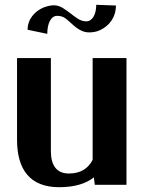

<svg xmlns="http://www.w3.org/2000/svg" viewBox="-20 -770 599 800"><path d="M51 -187C51 -64 105 10 226 10C293 10 340 -6 371 -31L375 0H507V-528H366V-104C348 -69 317 -47 267 -47C216 -47 192 -81 192 -140V-528H51ZM95 -646 177 -629C177 -672 192 -704 218 -704C231 -704 242 -701 252 -694C283 -671 307 -635 352 -635C368 -635 383 -638 396 -644C434 -661 463 -697 463 -747L381 -750C381 -710 365 -681 339 -681C313 -681 293 -700 274 -714C254 -728 233 -748 205 -748C190 -748 176 -744 162 -739C124 -723 95 -690 95 -646Z"/></svg>

Font: Aerodynamic
Style: Regular
Weight: 500
Designer: Google
Version: Version 2.000980; 2014